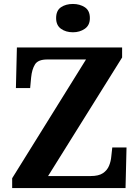

<svg xmlns="http://www.w3.org/2000/svg" viewBox="-20 -955 707 975"><path d="M41.8 0V-49.9L416.8 -653H220.1Q173.2 -653 157.7 -627.9Q142.1 -602.8 138.1 -561.7L133.1 -507.7H60.8L65.8 -714H600.1V-663.1L224.1 -61H440.2Q481.2 -61 502.8 -75.7Q524.5 -90.4 533.8 -113.3Q543.2 -136.1 545.2 -161L550.2 -206.3H622.5L617.5 0ZM350.4 -791.1Q314.3 -791.1 289.6 -808.9Q265 -826.7 265 -863Q265 -901.5 289.6 -918.2Q314.3 -934.9 350.4 -934.9Q385 -934.9 410.7 -918.2Q436.4 -901.5 436.4 -863Q436.4 -826.7 410.7 -808.9Q385 -791.1 350.4 -791.1Z"/></svg>

Font: Noto Serif Hebrew
Style: Regular
Weight: 400
Designer: Monotype Design Team
Foundry: Monotype Imaging Inc.
Version: Version 2.003